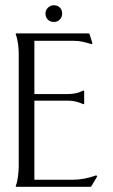

<svg xmlns="http://www.w3.org/2000/svg" viewBox="-20 -716 433 736"><path d="M255.9 -26.9Q303.2 -26.9 348.6 -43.9L351.6 -41.5L352.5 -39.6L330.1 -2L327.1 0H43L40.5 -1V-3.9Q43.5 -10.7 45.7 -20.5Q47.9 -30.3 49.1 -40.5Q50.3 -50.8 51 -60.8Q51.8 -70.8 51.8 -78.6V-509.3Q51.8 -516.6 51.3 -526.6Q50.8 -536.6 49.3 -547.1Q47.9 -557.6 45.7 -567.1Q43.5 -576.7 40.5 -583V-586.4L43 -587.9H319.8L322.8 -586.4L334 -551.3L333 -547.4L330.1 -546.9Q314 -552.2 296.9 -555.9Q279.8 -559.6 262.7 -559.6H111.8V-355.5H241.2Q256.3 -355.5 271 -358.6Q285.6 -361.8 298.8 -368.7H301.3L302.7 -366.2V-319.8L301.3 -316.9H298.8Q285.2 -323.2 270.8 -326.7Q256.3 -330.1 241.2 -330.1H111.8V-26.9ZM186.5 -695.8Q200.7 -695.8 209.5 -687Q218.3 -678.2 218.3 -664.1Q218.3 -650.4 209.2 -641.1Q200.2 -631.8 186.5 -631.8Q172.4 -631.8 163.3 -640.9Q154.3 -649.9 154.3 -664.1Q154.3 -677.2 163.8 -686.5Q173.3 -695.8 186.5 -695.8Z"/></svg>

Font: CAT Linz
Style: Regular
Weight: 400
Designer: Peter Wiegel
Foundry: Peter Wiegel
Version: Version 1.08